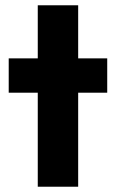

<svg xmlns="http://www.w3.org/2000/svg" viewBox="-20 -707 439 727"><path d="M123 0V-687H276V0ZM13 -356V-486H386V-356Z"/></svg>

Font: Outfit
Style: Bold
Weight: 700
Designer: Rodrigo Fuenzalida
Foundry: fragTYPE
Version: Version 1.100;gftools[0.9.27]